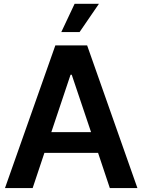

<svg xmlns="http://www.w3.org/2000/svg" viewBox="-20 -959 726 979"><path d="M146.5 0H5.4L262.2 -727.5H424.3L680.7 0H540L480 -179.7H206.5ZM339.8 -578.1 241.7 -285.2H444.3L345.7 -578.1ZM292.5 -795.4 360.4 -939.5H484.4L385.7 -795.4Z"/></svg>

Font: Inter Tight SemiBold
Style: Regular
Weight: 600
Designer: Rasmus Andersson
Foundry: rsms
Version: Version 3.004; ttfautohint (v1.8.4.7-5d5b)